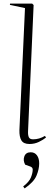

<svg xmlns="http://www.w3.org/2000/svg" viewBox="-20 -787 294 1068"><path d="M119 -742 35 -760 36 -767H159L167 -759L136 -57Q135 -35 140.5 -23.5Q146 -12 164 -12Q198 -12 230 -31L236 -22Q220 -9 196 2.5Q172 14 144 14Q111 14 99 -6Q87 -26 88 -63ZM117 261 109 250Q142 225 152 200Q162 175 162 156Q162 144 148 139L120 129Q107 105 115.5 82.5Q124 60 151 60Q173 60 185.5 77Q198 94 198 122Q198 154 183 190Q168 226 117 261Z"/></svg>

Font: Display Extralight
Style: Italic
Weight: 200
Italic angle: -2°
Designer: Latin by Veronika Burian and Jose Scaglione. Greek by Irene Vlachou. Cyrillic by Vera Evstafieva
Foundry: TypeTogether
Version: Version 3.002